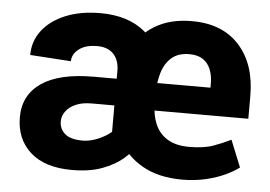

<svg xmlns="http://www.w3.org/2000/svg" viewBox="-44 -595 933 663"><g transform="rotate(5 422.5 -264.0)"><path d="M608.8 10Q527.1 10 470.5 -22.4Q413.9 -54.7 384.7 -111.6Q355.5 -168.5 355.5 -241.6V-275.4Q355.5 -352.5 383.6 -412.1Q411.7 -471.7 465.8 -505.1Q519.9 -538.6 597.1 -538.1Q701.7 -538.1 760.3 -473.4Q818.9 -408.7 818.9 -298.4V-219.3H414.6V-314.8H679.3V-328.2Q679.3 -356.8 670.6 -378.3Q661.9 -399.7 643.8 -411.8Q625.7 -423.8 597.1 -423.8Q559.1 -423.8 536.1 -404.3Q513.2 -384.9 502.8 -351.3Q492.4 -317.7 492.4 -275.4V-241.6Q492.4 -203.1 505.7 -172Q519 -140.8 548 -122.8Q577 -104.8 623.4 -104.8Q674.8 -104.8 706.9 -116.5Q739.1 -128.1 767.3 -142.1L804.9 -49.2Q788.3 -36 759.6 -22.3Q731 -8.6 692.6 0.7Q654.3 10 608.8 10ZM227.5 10Q133.2 10 82.9 -35.2Q32.5 -80.3 32.5 -156.1Q32.5 -233.2 94.1 -275.3Q155.8 -317.4 274.6 -317.4H375.5L376.4 -224.8H275.6Q242.5 -224.8 220.1 -214.7Q197.7 -204.7 186.1 -188.6Q174.5 -172.5 174.5 -154.1Q174.5 -127.4 194.1 -110.9Q213.7 -94.3 255 -94.3Q275.5 -94.3 297.1 -101.7Q318.7 -109.1 337 -120.7Q355.4 -132.3 366.5 -145.7Q377.5 -159 377.4 -170.9L443.6 -94Q431.2 -70.4 403.2 -46.4Q375.3 -22.5 331.7 -6.2Q288.1 10 227.5 10ZM354.1 -89.4V-344.8Q354.1 -381.2 334.4 -402.5Q314.6 -423.8 277.5 -423.8Q236.9 -423.8 214.1 -406Q191.2 -388.2 191.2 -363.8L49.4 -373.1Q49.4 -421.1 77.8 -458.2Q106.2 -495.3 157.9 -516.7Q209.5 -538.1 279 -538.1Q375.5 -538.1 433.7 -489.4Q491.9 -440.6 491.9 -343.8V-106.4Z"/></g></svg>

Font: Heebo
Style: Regular
Weight: 400
Designer: Oded Ezer
Foundry: Ezer Type House
Version: Version 3.100